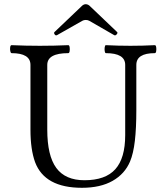

<svg xmlns="http://www.w3.org/2000/svg" viewBox="-20 -881 771 914"><path d="M370 13Q193 13 147 -109Q125 -170 125 -263V-572Q125 -628 35 -628Q31 -628 29 -637.5Q27 -647 28.5 -656.5Q30 -666 35 -666Q103 -663 170 -663Q238 -663 305 -666Q310 -666 311.5 -656.5Q313 -647 311.5 -637.5Q310 -628 305 -628Q205 -628 205 -572V-264Q205 -140 248 -81.5Q291 -23 382 -23Q482 -23 529 -75.5Q576 -128 576 -238V-572Q576 -628 484 -628Q480 -628 478.5 -637.5Q477 -647 478.5 -656.5Q480 -666 484 -666Q543 -663 601 -663Q659 -663 717 -666Q722 -666 723.5 -656.5Q725 -647 723.5 -637.5Q722 -628 717 -628Q629 -628 629 -572V-356Q629 -271 622 -210.5Q615 -150 599 -112Q574 -53 516 -20Q458 13 370 13ZM252 -714Q245 -710 240 -717.5Q235 -725 240 -729L367 -850Q377 -861 388 -861Q400 -861 410 -850L537 -729Q542 -725 535.5 -717.5Q529 -710 523 -714L405 -782Q398 -786 388 -786Q379 -786 372 -782Z"/></svg>

Font: Junicode
Style: Regular
Weight: 400
Designer: Peter S. Baker
Version: Version 2.100; ttfautohint (v1.8.4)